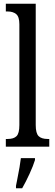

<svg xmlns="http://www.w3.org/2000/svg" viewBox="-20 -780 293 1021"><path d="M11 -41H21Q53 -41 68 -56Q83 -71 83 -115V-651Q83 -691 66 -705Q49 -719 21 -719H11V-760H170V-115Q170 -71 185.5 -56Q201 -41 233 -41H242V0H11ZM65 208 70 183Q87 99 91 61H166V71Q157 101 137 144.5Q117 188 98 221H65Z"/></svg>

Font: Noto Serif Cond
Style: Regular
Weight: 400
Width: 3
Designer: Monotype Design Team
Foundry: Monotype Imaging Inc.
Version: Version 1.001